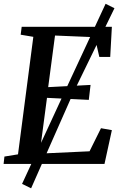

<svg xmlns="http://www.w3.org/2000/svg" viewBox="-22 -888 664 1040"><path d="M-2.5 0 2 -40 75.5 -52 158.5 -688.5 90 -700 95.5 -743H584L575 -579.5H516L491.5 -686.5L276 -695.5L239 -416L468.5 -428L459 -347L232.5 -358L192.5 -56L463 -68.5L525 -193.5L584 -183L544 0ZM97.5 108 337.5 -411 550 -867.5 598 -843.5 377 -389.5 146.5 132Z"/></svg>

Font: Merriweather 28pt Medium
Style: Italic
Weight: 500
Italic angle: -7.8°
Version: Version 2.101